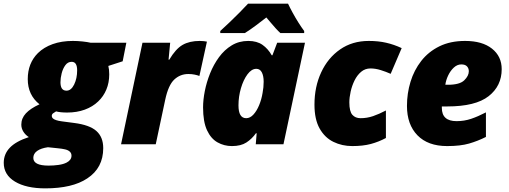

<svg xmlns="http://www.w3.org/2000/svg" viewBox="-77 -786 2775 1046"><path d="M169.4 240.2Q65.9 240.2 4.6 203.4Q-56.6 166.5 -56.6 101.1Q-56.6 53.2 -23.4 18.6Q9.8 -16.1 80.1 -39.1Q62 -50.3 50.5 -68.4Q39.1 -86.4 39.1 -106.9Q39.1 -141.6 64 -168.5Q88.9 -195.3 138.2 -217.8Q74.2 -268.6 74.2 -355Q74.2 -441.4 129.4 -496.6Q161.6 -528.3 210 -545.7Q258.3 -563 320.3 -563Q345.2 -563 372.8 -560.1Q400.4 -557.1 416.5 -553.2H611.3L591.3 -452.1L513.2 -426.8Q518.1 -407.7 518.1 -380.9Q518.1 -335.4 502.4 -298.1Q486.8 -260.7 458 -233.4Q428.2 -204.6 385 -188.7Q341.8 -172.9 289.1 -172.9Q251 -172.9 228.5 -179.2Q218.8 -173.8 211.9 -168.5Q205.1 -163.1 205.1 -153.8Q205.1 -147 210.9 -141.1Q222.7 -129.9 259.3 -125L326.2 -116.2Q411.1 -105.5 448.2 -72.3Q485.4 -39.1 485.4 21Q485.4 128.9 398.4 186Q317.4 240.2 169.4 240.2ZM285.2 -292Q310.5 -292 326.9 -325.4Q343.3 -358.9 343.3 -402.8Q343.3 -425.8 335.9 -437.5Q328.6 -449.2 313.5 -449.2Q292.5 -449.2 279.1 -430.9Q265.6 -412.6 259 -386.7Q252.4 -360.8 252.4 -337.9Q252.4 -317.4 259.3 -305.2Q267.6 -292 285.2 -292ZM187.5 116.2Q215.3 116.2 241.7 112.5Q268.1 108.9 286.1 99.6Q312.5 85.9 312.5 62Q312.5 49.3 304.2 41Q294.9 31.7 277.8 27.8Q260.7 23.9 240.2 22L184.1 16.1Q146 21.5 125.2 36.4Q104.5 51.3 104.5 74.2Q104.5 116.2 187.5 116.2Z M582.5 0 699.2 -553.2H850.1L841.3 -460.9H845.2Q879.9 -519.5 917.5 -541.3Q955.1 -563 1011.2 -563Q1022 -563 1033.9 -561.8Q1045.9 -560.5 1050.3 -559.1L1009.3 -372.1Q998.5 -376.5 982.9 -379.6Q967.3 -382.8 949.2 -382.8Q904.8 -382.8 872.6 -352.8Q840.3 -322.8 823.2 -243.2L771.5 0Z M1186.5 9.8Q1144 9.8 1108.2 -10.3Q1072.3 -30.3 1050.8 -76.4Q1029.3 -122.6 1029.3 -201.2Q1029.3 -241.7 1038.8 -290Q1048.3 -338.4 1067.6 -386.5Q1086.9 -434.6 1116.2 -474.6Q1145.5 -514.6 1185.3 -538.8Q1225.1 -563 1275.4 -563Q1322.8 -563 1353 -541.7Q1383.3 -520.5 1403.3 -484.9H1407.2L1433.1 -553.2H1584.5L1467.3 0H1316.4L1321.3 -60.1H1317.4Q1295.4 -29.3 1265.4 -9.8Q1235.4 9.8 1186.5 9.8ZM1264.2 -142.1Q1285.6 -142.1 1303.7 -161.9Q1321.8 -181.6 1334.7 -212.9Q1347.7 -244.1 1353.5 -279.8Q1359.4 -310.1 1359.4 -340.8Q1359.4 -372.6 1349.4 -391.8Q1339.4 -411.1 1319.3 -411.1Q1293.5 -411.1 1271.2 -381.1Q1249 -351.1 1235.6 -305.4Q1222.2 -259.8 1222.2 -211.9Q1222.2 -142.1 1264.2 -142.1ZM1123 -606V-617.2Q1146.5 -638.2 1174.1 -664.8Q1201.7 -691.4 1228.3 -718Q1254.9 -744.6 1274.4 -766.1H1492.2Q1502.4 -744.1 1517.3 -716.8Q1532.2 -689.5 1548.8 -663.1Q1565.4 -636.7 1580.1 -617.2V-606H1450.2Q1439.5 -615.7 1425 -631.6Q1410.6 -647.5 1397 -663.8Q1383.3 -680.2 1374 -690.9Q1346.7 -669.4 1317.4 -647.5Q1288.1 -625.5 1257.3 -606Z M1842.3 9.8Q1786.1 9.8 1739.3 -13.2Q1692.4 -36.1 1664.3 -85.9Q1636.2 -135.7 1636.2 -215.8Q1636.2 -313.5 1672.9 -392.1Q1709.5 -470.7 1775.9 -516.8Q1842.3 -563 1932.1 -563Q1983.9 -563 2026.6 -553.2Q2069.3 -543.5 2111.3 -523.9L2051.3 -383.8Q2026.4 -395 1997.3 -404.1Q1968.3 -413.1 1941.4 -413.1Q1912.1 -413.1 1890.4 -394.8Q1868.7 -376.5 1854.5 -347.7Q1840.3 -318.8 1833.3 -286.9Q1826.2 -254.9 1826.2 -228Q1826.2 -179.2 1842.5 -160.6Q1858.9 -142.1 1887.2 -142.1Q1922.4 -142.1 1955.3 -153.3Q1988.3 -164.6 2025.4 -184.1V-34.2Q1986.3 -13.2 1943.4 -1.7Q1900.4 9.8 1842.3 9.8Z M2358.9 9.8Q2254.4 9.8 2197.3 -48.8Q2140.1 -107.4 2140.1 -209Q2140.1 -276.9 2159.4 -340.3Q2178.7 -403.8 2218 -454.1Q2257.3 -504.4 2316.9 -533.7Q2376.5 -563 2457 -563Q2550.3 -563 2603.3 -521Q2656.2 -479 2656.2 -409.2Q2656.2 -317.9 2585 -262Q2513.7 -206.1 2358.9 -206.1H2330.1V-198.2Q2330.1 -126 2410.2 -126Q2452.1 -126 2489.7 -138.7Q2527.3 -151.4 2570.3 -173.8V-40Q2525.9 -17.6 2478.5 -3.9Q2431.2 9.8 2358.9 9.8ZM2349.1 -324.2H2363.3Q2427.2 -324.2 2452.1 -348.4Q2477.1 -372.6 2477.1 -397.9Q2477.1 -413.6 2467.3 -424.3Q2457.5 -435.1 2436 -435.1Q2414.1 -435.1 2395.5 -418Q2377 -400.9 2364.7 -375.2Q2352.5 -349.6 2349.1 -324.2Z"/></svg>

Font: Open Sans ExtraBold
Style: Italic
Weight: 800
Italic angle: -12°
Designer: Monotype Design Team
Foundry: Monotype Imaging Inc.
Version: Version 3.000; ttfautohint (v1.8.4)